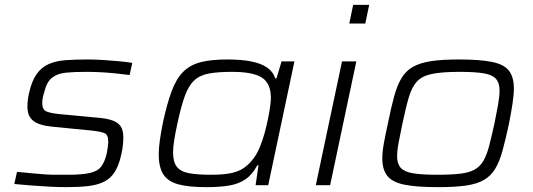

<svg xmlns="http://www.w3.org/2000/svg" viewBox="-20 -763 2195 791"><path d="M254 8Q222 8 183.5 6Q145 4 107.5 1Q70 -2 39 -5L50 -55Q91 -51 118 -48.5Q145 -46 166.5 -44.5Q188 -43 209 -43Q230 -43 259 -43Q319 -43 351 -50.5Q383 -58 397.5 -77.5Q412 -97 420 -132Q423 -148 424.5 -160Q426 -172 426 -179Q426 -208 410.5 -214.5Q395 -221 359 -225L196 -241Q142 -246 117.5 -265Q93 -284 93 -323Q93 -335 94.5 -349.5Q96 -364 100 -381Q111 -430 131 -458Q151 -486 180.5 -499Q210 -512 249.5 -515Q289 -518 341 -518Q370 -518 402.5 -516Q435 -514 467.5 -511Q500 -508 525 -504L514 -454Q482 -458 452.5 -461Q423 -464 393.5 -465.5Q364 -467 331 -467Q285 -467 250.5 -463.5Q216 -460 194 -442.5Q172 -425 162 -382Q158 -371 156 -359Q154 -347 154 -339Q154 -312 170 -304.5Q186 -297 224 -293L384 -278Q421 -275 444 -266.5Q467 -258 477.5 -242Q488 -226 488 -197Q488 -182 486.5 -166Q485 -150 480 -128Q470 -82 453 -55Q436 -28 409 -14.5Q382 -1 343.5 3.5Q305 8 254 8Z M829 8Q758 8 715 -3.5Q672 -15 653 -44.5Q634 -74 634 -127Q634 -153 638.5 -185Q643 -217 651 -257Q668 -336 687 -387Q706 -438 734 -466.5Q762 -495 805.5 -506.5Q849 -518 916 -518Q974 -518 1014.5 -510Q1055 -502 1080 -485Q1105 -468 1114 -440H1119L1140 -510H1193L1085 0H1033L1045 -82H1040Q1020 -44 991.5 -24.5Q963 -5 923.5 1.5Q884 8 829 8ZM850 -43Q901 -43 933 -50Q965 -57 986 -72Q1007 -87 1025 -111Q1038 -128 1049.5 -155Q1061 -182 1069.5 -212.5Q1078 -243 1084 -272.5Q1090 -302 1093 -325Q1096 -348 1096 -359Q1096 -419 1059.5 -443Q1023 -467 936 -467Q877 -467 840 -460Q803 -453 780 -431.5Q757 -410 741.5 -367.5Q726 -325 711 -255Q703 -218 698 -187.5Q693 -157 693 -135Q693 -96 708.5 -76Q724 -56 758.5 -49.5Q793 -43 850 -43Z M1419 -666 1435 -743H1501L1485 -666ZM1281 0 1389 -510H1448L1340 0Z M1785 8Q1697 8 1647 -2Q1597 -12 1576 -38Q1555 -64 1555 -111Q1555 -137 1561.5 -173Q1568 -209 1578 -254Q1591 -319 1603.5 -365Q1616 -411 1634 -441Q1652 -471 1681 -487.5Q1710 -504 1755.5 -511Q1801 -518 1869 -518Q1957 -518 2006.5 -508Q2056 -498 2076.5 -472Q2097 -446 2097 -399Q2097 -372 2091.5 -336Q2086 -300 2077 -254Q2063 -189 2050.5 -143Q2038 -97 2020 -67.5Q2002 -38 1973.5 -21.5Q1945 -5 1899.5 1.5Q1854 8 1785 8ZM1781 -43Q1839 -43 1876.5 -47.5Q1914 -52 1936.5 -65Q1959 -78 1972.5 -102Q1986 -126 1995.5 -163Q2005 -200 2017 -254Q2026 -298 2032 -332Q2038 -366 2038 -390Q2038 -422 2023 -438.5Q2008 -455 1972.5 -461Q1937 -467 1873 -467Q1801 -467 1760 -458.5Q1719 -450 1698 -427.5Q1677 -405 1664.5 -363Q1652 -321 1638 -254Q1629 -211 1622.5 -177Q1616 -143 1616 -119Q1616 -88 1631 -71.5Q1646 -55 1682 -49Q1718 -43 1781 -43Z"/></svg>

Font: Saira Expanded Light
Style: Italic
Weight: 300
Width: 7
Italic angle: -12°
Designer: Hector Gatti with collaboration of the Omnibus-Type team
Foundry: Omnibus-Type
Version: Version 1.101